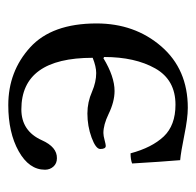

<svg xmlns="http://www.w3.org/2000/svg" viewBox="-25 -454 489 480"><g transform="rotate(90 220.0 -214.5)"><path d="M39.1 -210.9Q39.1 -306.2 96.4 -372.6Q153.8 -439 250 -439Q275.9 -439 317.9 -430.4Q359.9 -421.9 380.9 -419.9Q384.8 -374 389.2 -299.8Q379.4 -295.9 363.8 -295.9Q349.6 -349.1 321.8 -378.7Q293.9 -408.2 242.2 -408.2Q180.2 -408.2 151.6 -357.7Q123 -307.1 123 -230L126 -228Q171.9 -255.9 208 -255.9Q234.9 -255.9 266.1 -240.7Q292.5 -228 313 -228Q319.8 -228 330.8 -231Q341.8 -233.9 345.2 -233.9Q353 -233.9 353 -220.2Q353 -209 324.5 -198.5Q295.9 -188 264.2 -188Q235.8 -188 209.5 -199.7Q185.5 -210 163.1 -210Q147 -210 125 -201.2Q125 -22.9 253.9 -22.9Q308.1 -22.9 331.1 -74.2Q348.1 -112.3 376 -111.8Q389.2 -111.8 397 -103Q404.8 -94.2 404.8 -82Q404.8 -42 358.4 -16.1Q312 9.8 243.2 9.8Q159.2 9.8 99.1 -44.7Q39.1 -99.1 39.1 -210.9Z"/></g></svg>

Font: Linux Libertine
Style: Regular
Weight: 400
Designer: Philipp H. Poll
Foundry: Philipp H. Poll
Version: Version 5.3.0 ; ttfautohint (v0.9)